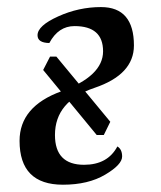

<svg xmlns="http://www.w3.org/2000/svg" viewBox="-20 -502 445 532"><path d="M154.3 9.8Q34.2 9.8 34.2 -111.8Q34.2 -207 149.9 -249Q265.6 -291 265.6 -359.9Q265.6 -429.7 186.5 -429.7Q141.6 -429.7 116.7 -382.8Q84 -383.3 84 -404.3Q84 -430.7 141.1 -456.5Q198.2 -482.4 259.8 -482.4Q351.1 -482.4 351.1 -376Q351.1 -295.4 241.7 -258.5Q132.3 -221.7 132.3 -127.9Q132.3 -45.4 212.9 -45.4Q278.3 -45.4 305.2 -96.2Q318.4 -88.4 318.4 -68.4Q318.4 -45.9 271.5 -18.1Q224.6 9.8 154.3 9.8ZM267.6 -127.9H248L99.6 -308.1L118.7 -345.2H136.2L285.6 -164.6Z"/></svg>

Font: Kelvinch
Style: Italic
Weight: 400
Italic angle: -10°
Designer: Paul James Miller
Foundry: High-Logic / Made with FontCreator
Version: Version 3.40;July 22, 2017;FontCreator 11.0.0.2388 64-bit